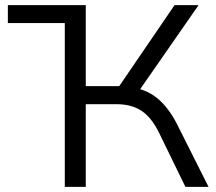

<svg xmlns="http://www.w3.org/2000/svg" viewBox="-20 -725 840 745"><path d="M10.5 -635.5V-705H312.8V-635.5ZM231.4 0V-705H312.8V-390.7H456.2L431.7 -374.7L657.2 -705H750.5L511.6 -361.3L481.7 -387.3Q544.9 -380.5 589.1 -344.8Q633.2 -309 666.2 -244.6L789.1 0H699.4L598.7 -206.7Q568.9 -268.7 529.6 -294.7Q490.3 -320.7 432.6 -320.7H312.8V0Z"/></svg>

Font: Mulish ExtraLight
Style: Regular
Weight: 200
Designer: Vernon Adams
Foundry: Vernon Adams
Version: Version 3.603